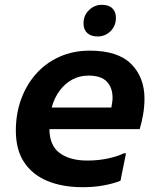

<svg xmlns="http://www.w3.org/2000/svg" viewBox="-20 -770 654 800"><path d="M325 10Q240 10 177.5 -16Q115 -42 80.5 -94Q46 -146 46 -226Q46 -296 68 -356.5Q90 -417 130.5 -462.5Q171 -508 228 -533.5Q285 -559 354 -559Q471 -559 526.5 -503.5Q582 -448 582 -359Q582 -327 576.5 -294Q571 -261 562 -232H136V-322H444Q446 -333 447.5 -343.5Q449 -354 449 -362Q449 -405 425 -430Q401 -455 349 -455Q311 -455 281 -438.5Q251 -422 229.5 -393.5Q208 -365 197 -327.5Q186 -290 186 -250V-233Q186 -164 228.5 -132.5Q271 -101 344 -101Q390 -101 431 -110Q472 -119 495 -131H505L482 -17Q453 -5 412 2.5Q371 10 325 10ZM387 -618Q359 -618 343.5 -632.5Q328 -647 328 -672Q328 -706 351 -728Q374 -750 404 -750Q433 -750 448 -735.5Q463 -721 463 -696Q463 -662 440.5 -640Q418 -618 387 -618Z"/></svg>

Font: Kufam SemiBold
Style: Italic
Weight: 600
Italic angle: -11°
Designer: Artur Schmal
Foundry: Original Type
Version: Version 1.301; ttfautohint (v1.8.3)